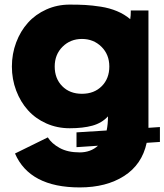

<svg xmlns="http://www.w3.org/2000/svg" viewBox="-20 -548 722 843"><path d="M286.1 -527.8Q326.2 -527.8 355.5 -526.1Q384.8 -524.4 422.9 -518.6Q460.9 -512.7 493.7 -499Q526.4 -485.4 551.8 -463.9Q553.2 -471.2 553.7 -480.7Q554.2 -490.2 554.2 -496.1V-502H631.8V13.2L682.1 9.8V75.2L624 79.1Q603.5 174.3 525.1 224.6Q446.8 274.9 330.1 274.9Q110.4 274.9 45.9 126L189.9 55.2Q207 82.5 242.2 101.8Q277.3 121.1 330.1 121.1Q377.9 121.1 410.2 91.8L315.9 98.1V33.2L448.2 24.9Q454.1 -2.4 454.1 -37.1Q427.2 -7.8 385.7 3.7Q344.2 15.1 286.1 15.1Q231 15.1 183.3 -6.1Q135.7 -27.3 102.8 -64Q69.8 -100.6 51 -150.4Q32.2 -200.2 32.2 -255.9Q32.2 -311.5 51 -361.6Q69.8 -411.6 102.8 -448.2Q135.7 -484.9 183.3 -506.3Q231 -527.8 286.1 -527.8ZM254.6 -342.8Q220.2 -308.6 220.2 -255.9Q220.2 -203.1 253.2 -169.7Q286.1 -136.2 339.8 -136.2Q393.6 -136.2 426.8 -169.7Q460 -203.1 460 -255.9Q460 -308.6 425.3 -342.8Q390.6 -377 339.8 -377Q289.1 -377 254.6 -342.8Z"/></svg>

Font: Hussar Preview
Style: Bold
Weight: 700
Foundry: Cannot Into Space Fonts, PlusOne Fonts
Version: Version 2.29RC2 "Millennial"